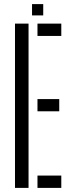

<svg xmlns="http://www.w3.org/2000/svg" viewBox="-20 -915 342 935"><path d="M53 0V-800H119V0ZM162.5 -740V-800H278.5V-740ZM162.5 -373V-432.5H268.5V-373ZM162.5 0V-60H278.5V0ZM136 -840V-895H190.5V-840Z"/></svg>

Font: Big Shoulders Stencil Display
Style: Regular
Weight: 400
Designer: Patric King
Foundry: XO Type Co
Version: Version 1.000